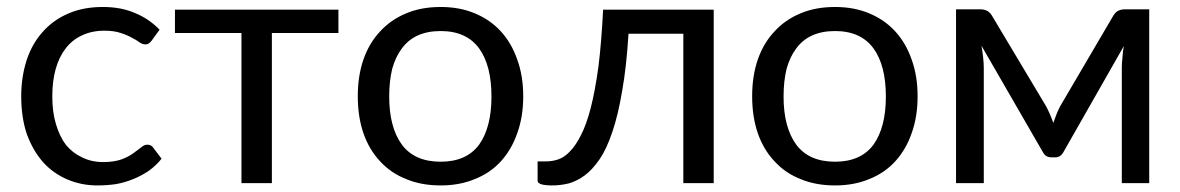

<svg xmlns="http://www.w3.org/2000/svg" viewBox="-20 -535 3448 561"><path d="M422.9 -416Q418.9 -411.1 415 -408.2Q411.1 -405.3 404.3 -405.3Q396.5 -405.3 387.7 -411.1Q378.9 -418 365.2 -424.8Q351.6 -432.6 333 -438.5Q313.5 -445.3 285.2 -445.3Q248 -445.3 219.7 -431.6Q191.4 -418.9 171.9 -393.6Q152.3 -368.2 142.6 -333Q132.8 -297.9 132.8 -253.9Q132.8 -207 143.6 -171.9Q154.3 -135.7 172.9 -111.3Q192.4 -87.9 219.7 -75.2Q247.1 -61.5 281.2 -61.5Q313.5 -61.5 335 -69.3Q355.5 -77.1 369.1 -86.9Q382.8 -96.7 392.6 -104.5Q401.4 -112.3 410.2 -112.3Q421.9 -112.3 427.7 -103.5Q435.5 -92.8 452.1 -71.3Q435.5 -50.8 415 -36.1Q393.6 -21.5 369.1 -11.7Q345.7 -2 319.3 2.9Q293 6.8 264.6 6.8Q217.8 6.8 176.8 -10.7Q135.7 -28.3 106.4 -60.5Q76.2 -94.7 58.6 -142.6Q42 -191.4 42 -253.9Q42 -309.6 57.6 -358.4Q73.2 -406.2 103.5 -440.4Q133.8 -475.6 178.7 -495.1Q222.7 -514.6 280.3 -514.6Q334 -514.6 374 -497.1Q415 -480.5 446.3 -448.2Q438.5 -437.5 422.9 -416Z M968.8 -438.5Q920.9 -438.5 774.4 -438.5Q774.4 -329.1 774.4 0Q752 0 685.5 0Q685.5 -109.4 685.5 -438.5Q636.7 -438.5 491.2 -438.5Q491.2 -455.1 491.2 -506.8Q610.4 -506.8 968.8 -506.8Q968.8 -489.3 968.8 -438.5Z M1267.6 -514.6Q1323.2 -514.6 1367.2 -496.1Q1412.1 -477.5 1443.4 -443.4Q1474.6 -409.2 1491.2 -361.3Q1508.8 -313.5 1508.8 -253.9Q1508.8 -193.4 1491.2 -145.5Q1474.6 -97.7 1443.4 -63.5Q1412.1 -29.3 1367.2 -11.7Q1323.2 6.8 1267.6 6.8Q1210.9 6.8 1167 -11.7Q1122.1 -29.3 1090.8 -63.5Q1058.6 -97.7 1042 -145.5Q1025.4 -193.4 1025.4 -253.9Q1025.4 -313.5 1042 -361.3Q1058.6 -409.2 1090.8 -443.4Q1122.1 -477.5 1167 -496.1Q1210.9 -514.6 1267.6 -514.6ZM1267.6 -62.5Q1342.8 -62.5 1379.9 -112.3Q1416 -163.1 1416 -252.9Q1416 -343.8 1379.9 -393.6Q1342.8 -444.3 1267.6 -444.3Q1229.5 -444.3 1201.2 -431.6Q1172.9 -418.9 1154.3 -393.6Q1135.7 -369.1 1126 -334Q1117.2 -297.9 1117.2 -252.9Q1117.2 -163.1 1154.3 -112.3Q1191.4 -62.5 1267.6 -62.5Z M2065.4 0Q2043 0 1976.6 0Q1976.6 -109.4 1976.6 -436.5Q1936.5 -436.5 1816.4 -436.5Q1810.5 -339.8 1797.9 -269.5Q1786.1 -199.2 1769.5 -150.4Q1752.9 -100.6 1732.4 -70.3Q1710.9 -39.1 1688.5 -22.5Q1666 -5.9 1641.6 1Q1617.2 6.8 1593.8 6.8Q1550.8 6.8 1550.8 -6.8Q1550.8 -20.5 1550.8 -47.9Q1550.8 -51.8 1550.8 -63.5Q1557.6 -63.5 1577.1 -63.5Q1593.8 -63.5 1611.3 -69.3Q1628.9 -75.2 1645.5 -92.8Q1662.1 -109.4 1677.7 -140.6Q1693.4 -170.9 1706.1 -219.7Q1718.8 -269.5 1728.5 -339.8Q1737.3 -410.2 1742.2 -506.8Q1849.6 -506.8 2065.4 -506.8Q2065.4 -379.9 2065.4 0Z M2419.9 -514.6Q2475.6 -514.6 2519.5 -496.1Q2564.5 -477.5 2595.7 -443.4Q2627 -409.2 2643.6 -361.3Q2661.1 -313.5 2661.1 -253.9Q2661.1 -193.4 2643.6 -145.5Q2627 -97.7 2595.7 -63.5Q2564.5 -29.3 2519.5 -11.7Q2475.6 6.8 2419.9 6.8Q2363.3 6.8 2319.3 -11.7Q2274.4 -29.3 2243.2 -63.5Q2210.9 -97.7 2194.3 -145.5Q2177.7 -193.4 2177.7 -253.9Q2177.7 -313.5 2194.3 -361.3Q2210.9 -409.2 2243.2 -443.4Q2274.4 -477.5 2319.3 -496.1Q2363.3 -514.6 2419.9 -514.6ZM2419.9 -62.5Q2495.1 -62.5 2532.2 -112.3Q2568.4 -163.1 2568.4 -252.9Q2568.4 -343.8 2532.2 -393.6Q2495.1 -444.3 2419.9 -444.3Q2381.8 -444.3 2353.5 -431.6Q2325.2 -418.9 2306.6 -393.6Q2288.1 -369.1 2278.3 -334Q2269.5 -297.9 2269.5 -252.9Q2269.5 -163.1 2306.6 -112.3Q2343.8 -62.5 2419.9 -62.5Z M3337.9 -507.8Q3337.9 -380.9 3337.9 0Q3318.4 0 3257.8 0Q3257.8 -84 3257.8 -336.9Q3257.8 -350.6 3259.8 -368.2Q3260.7 -384.8 3263.7 -400.4Q3205.1 -296.9 3087.9 -91.8Q3084 -84 3077.1 -79.1Q3071.3 -75.2 3062.5 -75.2Q3059.6 -75.2 3052.7 -75.2Q3043.9 -75.2 3037.1 -79.1Q3030.3 -84 3026.4 -91.8Q2966.8 -194.3 2847.7 -401.4Q2850.6 -385.7 2852.5 -368.2Q2854.5 -350.6 2854.5 -336.9Q2854.5 -224.6 2854.5 0Q2834 0 2773.4 0Q2773.4 -79.1 2773.4 -318.4Q2773.4 -365.2 2773.4 -507.8Q2791 -507.8 2844.7 -507.8Q2854.5 -507.8 2863.3 -503.9Q2873 -499 2878.9 -488.3Q2931.6 -400.4 3037.1 -223.6Q3048.8 -201.2 3057.6 -175.8Q3066.4 -202.1 3077.1 -223.6Q3128.9 -311.5 3232.4 -488.3Q3239.3 -500 3248 -503.9Q3256.8 -507.8 3266.6 -507.8Q3290 -507.8 3337.9 -507.8Z"/></svg>

Font: Lato
Style: Regular
Weight: 400
Designer: Lukasz Dziedzic with Adam Twardoch and Botio Nikoltchev
Version: Version 2.015; 2015-08-06; http://www.latofonts.com/